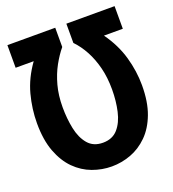

<svg xmlns="http://www.w3.org/2000/svg" viewBox="-130 -794 820 909"><g transform="rotate(-20 280.0 -339.5)"><path d="M279 15Q230 15 182.5 -2.5Q135 -20 97.5 -57.5Q60 -95 37.5 -154.5Q15 -214 15 -298Q15 -370 34 -441.5Q53 -513 101 -580H10V-694H251V-597Q226 -567 204 -527Q182 -487 168.5 -437.5Q155 -388 155 -328Q155 -271 165.5 -220Q176 -169 203 -137Q230 -105 278 -105Q326 -105 353.5 -136.5Q381 -168 392.5 -219Q404 -270 404 -328Q404 -388 391.5 -437.5Q379 -487 357.5 -527Q336 -567 307 -597V-694H550V-580H455Q503 -513 523.5 -441Q544 -369 544 -298Q544 -214 521.5 -154.5Q499 -95 461 -57.5Q423 -20 376 -2.5Q329 15 279 15Z"/></g></svg>

Font: Ubuntu Sans Mono
Style: Regular
Weight: 400
Monospace: yes
Designer: Dalton Maag Ltd
Foundry: Dalton Maag Ltd
Version: Version 1.006